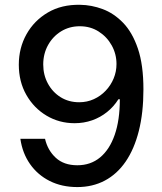

<svg xmlns="http://www.w3.org/2000/svg" viewBox="-20 -757 665 787"><path d="M296.9 9.8Q233.4 9.8 183.8 -15.1Q134.3 -40 103 -84.7Q71.8 -129.4 63.5 -188H164.6Q175.3 -141.1 208.5 -110.4Q241.7 -79.6 296.9 -79.6Q351.6 -79.6 390.4 -111.8Q429.2 -144 450.2 -204.3Q471.2 -264.6 471.2 -350.1H465.3Q446.3 -319.8 418.9 -297.9Q391.6 -275.9 357.7 -263.9Q323.7 -252 285.6 -252Q222.7 -252 170.7 -283Q118.7 -314 87.9 -368.2Q57.1 -422.4 57.1 -491.7Q57.1 -560.5 88.6 -616.7Q120.1 -672.9 176.3 -705.8Q232.4 -738.8 308.1 -737.3Q355 -736.8 400.9 -719.7Q446.8 -702.6 484.6 -663.6Q522.5 -624.5 545.2 -557.9Q567.9 -491.2 567.9 -390.6Q567.9 -294.9 549.1 -220.5Q530.3 -146 495.1 -94.7Q460 -43.5 409.7 -16.8Q359.4 9.8 296.9 9.8ZM304.7 -337.9Q336.9 -337.9 364.7 -350.6Q392.6 -363.3 413.3 -385.3Q434.1 -407.2 445.8 -435.3Q457.5 -463.4 457.5 -494.6Q457.5 -535.6 438 -570.8Q418.5 -606 384.5 -627.7Q350.6 -649.4 307.1 -649.4Q264.6 -649.4 230.7 -628.7Q196.8 -607.9 177 -572.3Q157.2 -536.6 157.2 -492.7Q157.2 -449.7 176.3 -414.6Q195.3 -379.4 228.5 -358.6Q261.7 -337.9 304.7 -337.9Z"/></svg>

Font: Inter Cardless
Style: Regular
Weight: 400
Designer: Rasmus Andersson
Foundry: rsms
Version: Version 4.001;git-9221beed3